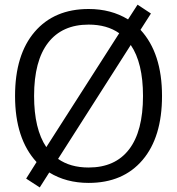

<svg xmlns="http://www.w3.org/2000/svg" viewBox="-20 -779 764 828"><path d="M362.3 -56.6Q476.6 -56.6 536.6 -134.8Q596.7 -212.9 596.7 -365.2Q596.7 -507.8 543.9 -585L230.5 -93.8Q283.2 -56.6 362.3 -56.6ZM362.3 9.8Q265.6 9.8 192.4 -35.2L151.4 29.3L92.8 -8.8L137.7 -80.1Q44.9 -180.7 44.9 -365.2Q44.9 -543 129.4 -641.6Q213.9 -740.2 362.3 -740.2Q459 -740.2 532.2 -695.3L573.2 -758.8L630.9 -720.7L585.9 -650.4Q678.7 -549.8 678.7 -365.2Q678.7 -187.5 594.7 -88.9Q510.7 9.8 362.3 9.8ZM494.1 -635.7Q441.4 -672.9 362.3 -672.9Q248 -672.9 187.5 -594.7Q127 -516.6 127 -365.2Q127 -222.7 179.7 -144.5Z"/></svg>

Font: Mgen+ 1c regular
Style: Regular
Weight: 400
Designer: [Source Han Sans]
Ryoko NISHIZUKA  (kana & ideographs); Paul D. Hunt (Latin, Greek & Cyrillic); Wenlong ZHANG  (bopomofo
Version: Version 1.059.20150602